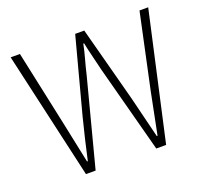

<svg xmlns="http://www.w3.org/2000/svg" viewBox="-115 -796 1000 934"><g transform="rotate(-20 385.0 -329.5)"><path d="M178 0 28 -659H76L159 -271Q170 -217 181.5 -163.5Q193 -110 204 -56H208Q220 -110 232.5 -163.5Q245 -217 259 -271L362 -659H409L512 -271Q526 -217 538.5 -163.5Q551 -110 565 -56H569Q580 -110 590.5 -163.5Q601 -217 612 -271L695 -659H740L593 0H542L422 -452Q413 -491 404 -526.5Q395 -562 387 -601H383Q375 -562 365 -526.5Q355 -491 346 -452L228 0Z"/></g></svg>

Font: CV Source Sans Light
Style: Regular
Weight: 300
Designer: Paul D. Hunt
Foundry: Adobe Systems Incorporated
Version: Version 3.001